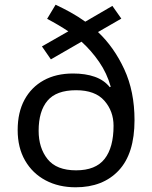

<svg xmlns="http://www.w3.org/2000/svg" viewBox="-20 -785 645 815"><path d="M216 -765Q248 -750 280.5 -732Q313 -714 342 -693L457 -760L495 -706L396 -649Q464 -585 507.5 -491Q551 -397 551 -275Q551 -133 484 -61.5Q417 10 301 10Q229 10 173.5 -19.5Q118 -49 86.5 -103.5Q55 -158 55 -233Q55 -308 84 -361.5Q113 -415 165.5 -444Q218 -473 290 -473Q343 -473 382.5 -459Q422 -445 446 -415L450 -417Q434 -474 401 -522Q368 -570 326 -608L196 -533L158 -588L270 -652Q249 -666 226 -679.5Q203 -693 180 -705ZM303 -402Q219 -402 181.5 -357.5Q144 -313 144 -230Q144 -157 182 -109.5Q220 -62 303 -62Q386 -62 424 -110.5Q462 -159 462 -251Q462 -313 423 -357.5Q384 -402 303 -402Z"/></svg>

Font: Noto Sans Javanese
Style: Regular
Weight: 400
Designer: Monotype Design Team
Foundry: Monotype Imaging Inc.
Version: Version 2.004